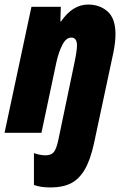

<svg xmlns="http://www.w3.org/2000/svg" viewBox="-33 -583 545 843"><path d="M116 229V89Q124 93 140 96Q156 99 166 99Q192 99 203.5 84.5Q215 70 223 32L294 -308Q305 -361 305 -383Q305 -418 280 -418Q257 -418 240.5 -385.5Q224 -353 214 -307L149 0H-13L105 -553H234L232 -489H235Q286 -563 354 -563Q405 -563 439.5 -532.5Q474 -502 474 -433Q474 -398 465 -353L380 45Q364 119 339 161.5Q314 204 278 222Q242 240 190 240Q143 240 116 229Z"/></svg>

Font: Noto Sans UI CondBlack
Style: Italic
Weight: 900
Width: 3
Italic angle: -12°
Designer: Monotype Design Team
Foundry: Monotype Imaging Inc.
Version: Version 1.001